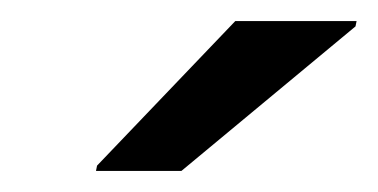

<svg xmlns="http://www.w3.org/2000/svg" viewBox="-20 -750 358 182"><path d="M71 -588 72 -593 203 -730H318L317 -725L152 -588Z"/></svg>

Font: Saira Medium
Style: Italic
Weight: 500
Italic angle: -12°
Designer: Hector Gatti with collaboration of the Omnibus-Type team
Foundry: Omnibus-Type
Version: Version 1.100; ttfautohint (v1.8.3)